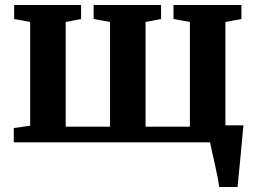

<svg xmlns="http://www.w3.org/2000/svg" viewBox="-20 -573 1036 773"><path d="M862.5 180Q860.5 163 855.5 137.8Q850.5 112.5 844.5 85.5Q838.5 58.5 833.2 35.5Q828 12.5 825.5 0L787 -68.5H960Q958.5 -53 956.2 -27.8Q954 -2.5 951.2 27.2Q948.5 57 945.5 86.8Q942.5 116.5 940.2 141Q938 165.5 936.5 180ZM35.5 0V-57.5L101.5 -67V-484.5L37 -496.5V-553H306.5V-496.5L244.5 -484.5V-63H423V-484.5L357 -496.5V-553H628.5V-496.5L566 -484.5V-63H744.5V-484.5L678.5 -496.5V-553H952V-496.5L887.5 -484.5V-67L953 -57.5V0Z"/></svg>

Font: Merriweather 24pt
Style: Bold
Weight: 700
Designer: Eben Sorkin
Foundry: Eben Sorkin
Version: Version 2.100